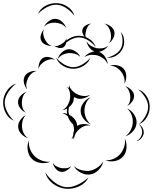

<svg xmlns="http://www.w3.org/2000/svg" viewBox="-112 -1054 965 1212"><path d="M283 -763Q295 -794 326 -811.5Q357 -829 390 -828Q423 -827 452.5 -807.5Q482 -788 492 -757Q472 -783 444 -800Q416 -817 389 -818Q363 -819 334 -803.5Q305 -788 283 -763ZM252 -680Q257 -702 276 -721Q295 -740 318 -743Q341 -745 363.5 -730Q386 -715 396 -694Q379 -710 359 -715Q339 -720 320 -719Q302 -717 283 -708Q264 -699 252 -680ZM420 -693Q434 -712 460.5 -723Q487 -734 511 -727Q534 -720 550.5 -696.5Q567 -673 568 -648Q559 -671 541 -684.5Q523 -698 504 -704Q485 -709 462.5 -707.5Q440 -706 420 -693ZM132 -618Q129 -636 136.5 -657.5Q144 -679 161 -689Q177 -698 199.5 -693Q222 -688 236 -676Q219 -683 202 -679Q185 -675 172 -668Q159 -660 147 -648Q135 -636 132 -618ZM582 -640Q604 -647 630.5 -641Q657 -635 671 -617Q685 -599 685 -572Q685 -545 673 -525Q677 -548 670.5 -568Q664 -588 652 -602Q641 -617 623 -628Q605 -639 582 -640ZM59 -491Q45 -506 39.5 -530Q34 -554 44 -572Q54 -591 77 -600Q100 -609 120 -606Q100 -602 86.5 -589Q73 -576 65 -561Q58 -547 54.5 -528.5Q51 -510 59 -491ZM-24 -292Q-58 -306 -76 -341Q-94 -376 -92 -413Q-90 -450 -67.5 -482.5Q-45 -515 -10 -526Q-39 -504 -59.5 -473Q-80 -442 -82 -413Q-84 -383 -67.5 -350Q-51 -317 -24 -292ZM355 -171Q352 -178 351 -187Q346 -180 339 -175Q346 -186 350 -200Q350 -216 355 -229Q356 -251 349 -269Q326 -289 316 -320Q300 -334 281 -341Q296 -341 312 -335Q311 -342 310 -349Q310 -359 311 -369Q296 -360 281 -357Q293 -364 302 -373.5Q311 -383 317 -394Q320 -403 325 -412Q328 -419 329 -426Q333 -445 329.5 -467.5Q326 -490 310 -508Q318 -504 324 -497Q323 -508 323 -518Q330 -496 345 -481Q360 -466 377 -458Q394 -450 415.5 -448Q437 -446 458 -456Q441 -440 414.5 -433Q388 -426 367 -436Q362 -438 358 -441Q356 -439 354 -436Q354 -429 353 -422Q348 -397 323 -377Q320 -362 320 -349Q321 -340 324 -330Q340 -322 353 -309Q366 -296 371 -280Q375 -270 375 -259Q392 -271 417 -271Q442 -271 460 -261Q438 -265 419.5 -257.5Q401 -250 388 -238Q376 -228 367 -214Q364 -207 360 -199Q355 -186 355 -171ZM678 -510Q697 -505 714.5 -489Q732 -473 734 -453Q736 -433 722.5 -413.5Q709 -394 691 -385Q705 -400 708.5 -417.5Q712 -435 710 -451Q708 -466 701 -482.5Q694 -499 678 -510ZM760 -490Q792 -479 812.5 -448Q833 -417 833 -382Q834 -347 816 -315Q798 -283 765 -270Q791 -293 807.5 -323.5Q824 -354 823 -382Q823 -409 805 -438.5Q787 -468 760 -490ZM51 -343Q31 -351 16 -370.5Q1 -390 2 -411Q2 -432 19 -450Q36 -468 56 -475Q39 -462 32.5 -444Q26 -426 26 -410Q25 -393 30 -375Q35 -357 51 -343ZM353 -444V-445V-446ZM460 -270Q435 -279 416 -303.5Q397 -328 397 -355Q397 -382 416 -406.5Q435 -431 460 -440Q439 -423 430 -400Q421 -377 421 -355Q421 -334 430.5 -310.5Q440 -287 460 -270ZM691 -369Q717 -358 734.5 -331.5Q752 -305 750 -278Q749 -250 728 -226Q707 -202 680 -194Q702 -210 713.5 -233.5Q725 -257 726 -279Q728 -301 719.5 -325.5Q711 -350 691 -369ZM65 -182Q43 -188 24 -207Q5 -226 3 -249Q0 -272 15 -294.5Q30 -317 51 -327Q35 -310 30 -289.5Q25 -269 27 -251Q28 -233 37 -214Q46 -195 65 -182ZM765 -270Q780 -262 788.5 -245Q797 -228 795 -211Q792 -194 779 -180Q766 -166 749 -162Q780 -181 785 -212Q789 -243 765 -270ZM676 -179Q689 -153 686.5 -120Q684 -87 665 -66Q646 -44 613.5 -37.5Q581 -31 554 -42Q583 -41 607.5 -52.5Q632 -64 647 -82Q662 -99 671 -124.5Q680 -150 676 -179ZM206 -33Q179 -21 145 -25.5Q111 -30 90 -51Q68 -72 63 -106Q58 -140 71 -167Q68 -137 78.5 -111Q89 -85 107 -68Q124 -51 150 -41Q176 -31 206 -33ZM540 -35Q534 -6 510.5 18.5Q487 43 458 47Q429 52 399 36.5Q369 21 354 -5Q377 14 404 20.5Q431 27 454 24Q477 20 500.5 5Q524 -10 540 -35ZM338 -6Q329 10 309 22Q289 34 271 30Q252 27 238 9Q224 -9 221 -28Q230 -11 245 -3.5Q260 4 275 7Q290 9 307 7.5Q324 6 338 -6ZM447 65Q428 104 385.5 123Q343 142 300 137Q257 132 220.5 104Q184 76 174 34Q197 70 232 96.5Q267 123 301 127Q336 131 376 113Q416 95 447 65ZM128 -966Q142 -1000 176.5 -1018Q211 -1036 247 -1034Q283 -1033 315.5 -1011Q348 -989 358 -954Q336 -983 306 -1003Q276 -1023 247 -1024Q218 -1026 185.5 -1009.5Q153 -993 128 -966ZM166 -885Q175 -905 196 -920.5Q217 -936 239 -935Q261 -934 280.5 -916Q300 -898 306 -877Q293 -895 274 -902.5Q255 -910 238 -911Q220 -912 200.5 -906.5Q181 -901 166 -885ZM435 -809Q422 -818 413 -836Q404 -854 409 -869Q413 -884 430 -894Q447 -904 463 -905Q449 -899 442 -886.5Q435 -874 432 -862Q428 -850 427 -836Q426 -822 435 -809ZM547 -905Q567 -902 586 -888Q605 -874 610 -854Q614 -835 603 -813.5Q592 -792 575 -781Q587 -797 588.5 -815Q590 -833 586 -849Q583 -864 574 -880Q565 -896 547 -905ZM214 -765Q196 -763 175.5 -772Q155 -781 148 -798Q140 -814 146.5 -835Q153 -856 166 -869Q158 -853 161 -837Q164 -821 170 -808Q176 -795 186.5 -782.5Q197 -770 214 -765ZM650 -853Q669 -831 671.5 -800Q674 -769 660 -743Q646 -717 619 -701.5Q592 -686 563 -690Q591 -696 615.5 -711.5Q640 -727 651 -748Q662 -768 661.5 -797Q661 -826 650 -853ZM306 -813Q309 -799 305 -781.5Q301 -764 289 -756Q277 -748 259 -752Q241 -756 230 -765Q243 -761 254.5 -765.5Q266 -770 276 -776Q286 -782 295 -790.5Q304 -799 306 -813ZM571 -766Q560 -747 537 -735Q514 -723 493 -727Q471 -731 454.5 -751Q438 -771 435 -793Q446 -774 463 -764Q480 -754 497 -750Q514 -747 534 -749.5Q554 -752 571 -766ZM459 -690Q447 -658 416 -639Q385 -620 351 -620Q316 -620 285 -639Q254 -658 242 -690Q264 -664 293.5 -647Q323 -630 351 -630Q378 -630 407.5 -647Q437 -664 459 -690Z"/></svg>

Font: Rubik Puddles
Style: Regular
Weight: 400
Designer: Hubert and Fischer, NaN
Foundry: Hubert and Fischer, NaN
Version: Version 2.200